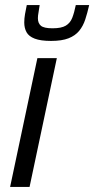

<svg xmlns="http://www.w3.org/2000/svg" viewBox="-20 -740 373 760"><path d="M20 0 128 -510H205L97 0ZM182 -578Q141 -578 117.5 -587Q94 -596 85 -612.5Q76 -629 76 -651Q76 -667 79 -684Q82 -701 86 -720H137Q135 -704 132.5 -691Q130 -678 130 -668Q130 -648 142 -638Q154 -628 188 -628Q223 -628 240.5 -638.5Q258 -649 266 -669.5Q274 -690 280 -720H333Q326 -689 317.5 -663Q309 -637 293.5 -618Q278 -599 251.5 -588.5Q225 -578 182 -578Z"/></svg>

Font: Saira SemiCondensed
Style: Italic
Weight: 400
Width: 4
Italic angle: -12°
Designer: Hector Gatti with collaboration of the Omnibus-Type team
Foundry: Omnibus-Type
Version: Version 1.101